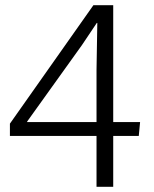

<svg xmlns="http://www.w3.org/2000/svg" viewBox="-20 -716 590 736"><path d="M350 0V-448L353 -628H351L294 -543L84 -250V-248H517L512 -195H18V-242L338 -696H414V0Z"/></svg>

Font: Murecho Thin Light
Style: Regular
Weight: 300
Version: Version 1.010